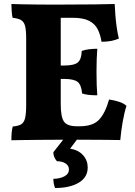

<svg xmlns="http://www.w3.org/2000/svg" viewBox="-20 -699 675 961"><path d="M526 -201Q554 -197 577.5 -189Q601 -181 613 -169Q602 -135 594 -89Q586 -43 582 2Q555 1 513 1Q471 1 423.5 0.5Q376 0 333 0Q306 0 263.5 0.5Q221 1 175.5 1Q130 1 92 2Q54 3 37 3Q37 -17 38.5 -35Q40 -53 44 -66Q71 -68 85.5 -76.5Q100 -85 105.5 -107.5Q111 -130 111 -174V-506Q111 -548 105.5 -569Q100 -590 85.5 -598.5Q71 -607 43 -610Q40 -623 38.5 -643.5Q37 -664 37 -679Q58 -678 90 -677.5Q122 -677 157 -676.5Q192 -676 225 -676Q258 -676 281 -676Q393 -676 454.5 -677Q516 -678 554 -679Q555 -654 557.5 -622.5Q560 -591 564.5 -560Q569 -529 575 -506Q559 -499 538.5 -494.5Q518 -490 488 -490Q483 -524 469.5 -551.5Q456 -579 426.5 -594.5Q397 -610 344 -610H284V-371H300Q352 -371 370 -387Q388 -403 389 -444Q405 -450 426 -452.5Q447 -455 467 -455Q465 -431 464 -403Q463 -375 463 -340Q463 -302 464 -273.5Q465 -245 467 -222Q443 -222 425 -224Q407 -226 391 -231Q387 -275 368 -289.5Q349 -304 300 -304H284V-178Q284 -113 300.5 -90Q317 -67 365 -67H379Q444 -67 475 -99Q506 -131 526 -201ZM256 242Q251 232 249 219Q247 206 247 196Q278 196 301.5 184Q325 172 325 149Q325 130 308 119Q291 108 265 108Q247 88 247 63L309 -16H377L331 45Q373 52 396 78Q419 104 419 139Q419 189 374 215.5Q329 242 256 242Z"/></svg>

Font: Vollkorn ExtraBold
Style: Regular
Weight: 800
Designer: Friedrich Althausen
Foundry: Friedrich Althausen
Version: Version 5.000; ttfautohint (v1.8.3)